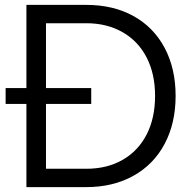

<svg xmlns="http://www.w3.org/2000/svg" viewBox="-20 -765 782 785"><path d="M88 -745H333Q443 -745 525.5 -699.5Q608 -654 653 -569.5Q698 -485 698 -373Q698 -261 653 -176.5Q608 -92 525 -46Q442 0 333 0H88ZM614 -373Q614 -463 579.5 -530Q545 -597 481 -633.5Q417 -670 333 -670H168V-75H333Q418 -75 481.5 -111.5Q545 -148 579.5 -215Q614 -282 614 -373ZM3 -405H353V-340H3Z"/></svg>

Font: Trafiko Sans Variable
Style: Regular
Weight: 400
Designer: Gumpita Rahayu / Trafiko
Foundry: Tokotype / Trafiko
Version: Version 0.001;FEAKit 1.0